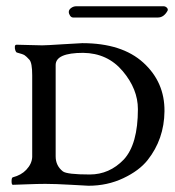

<svg xmlns="http://www.w3.org/2000/svg" viewBox="-20 -591 559 614"><path d="M224 -571H503Q509 -571 513.5 -566.5Q518 -562 516 -557Q504 -535 485 -535H214Q208 -535 204 -541Q200 -547 200 -553Q200 -560 207.5 -565.5Q215 -571 224 -571ZM181 -43Q194 -33 267 -33Q330 -33 376 -81Q421 -130 421 -242Q421 -306 372.5 -363.5Q324 -421 246 -422Q158 -422 158 -383V-91Q158 -61 181 -43ZM263 3Q260 3 208.5 0Q157 -3 125 -3Q101 -3 63.5 -1.5Q26 0 21 0Q17 0 17 -11.5Q17 -23 21 -24Q48 -31 64 -48Q82 -67 83 -89V-350Q83 -390 74 -400Q64 -411 58.5 -414.5Q53 -418 34 -423Q31 -424 29 -430Q27 -436 27.5 -442Q28 -448 33 -448Q47 -448 73 -447Q99 -446 115 -446Q128 -446 181.5 -449.5Q235 -453 243 -453Q370 -453 438.5 -390.5Q507 -328 506 -235Q505 -146 452 -79Q425 -45 374 -21Q323 3 263 3Z"/></svg>

Font: EB Garamond
Style: SC
Weight: 400
Version: Version 000.010